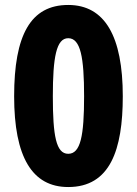

<svg xmlns="http://www.w3.org/2000/svg" viewBox="-20 -744 552 774"><path d="M475 -356C475 -597 403 -724 255 -724C103 -724 37 -602 37 -356C37 -112 109 10 255 10C424 10 475 -140 475 -356ZM193 -356C193 -513 207 -590 255 -590C305 -590 319 -512 319 -356C319 -197 305 -124 255 -124C206 -124 193 -197 193 -356Z"/></svg>

Font: Noto Sans Myanmar UI Condensed ExtraBold
Style: Regular
Weight: 800
Width: 3
Designer: Monotype Design Team
Foundry: Monotype Imaging Inc.
Version: Version 2.103